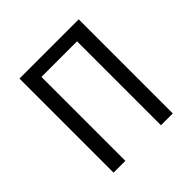

<svg xmlns="http://www.w3.org/2000/svg" viewBox="-143 -623 736 736"><g transform="rotate(-45 225.5 -255.0)"><path d="M65 0V-510H386V0H322V-455H129V0Z"/></g></svg>

Font: Saira Condensed
Style: Regular
Weight: 400
Width: 3
Designer: Hector Gatti with collaboration of the Omnibus-Type team
Foundry: Omnibus-Type
Version: Version 1.101